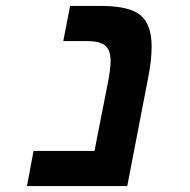

<svg xmlns="http://www.w3.org/2000/svg" viewBox="-20 -626 640 646"><path d="M408.2 0H70.8L92.8 -118.2H297.9L341.8 -341.8Q352.1 -393.1 352.1 -420.9Q352.1 -457.5 334 -472.7Q315.9 -487.8 272 -487.8H192.9L215.8 -606H319.8Q415.5 -606 452.9 -574.7Q490.2 -543.5 490.2 -469.2Q490.2 -425.3 479 -367.2Z"/></svg>

Font: Cousine
Style: Bold Italic
Weight: 700
Italic angle: -12°
Monospace: yes
Designer: Steve Matteson
Foundry: Ascender Corporation
Version: Version 1.20